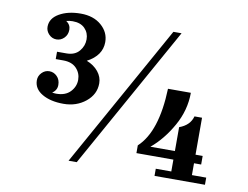

<svg xmlns="http://www.w3.org/2000/svg" viewBox="-77 -817 1198 926"><g transform="rotate(10 522.0 -354.5)"><path d="M742 -700 352 0H312L702 -700ZM184 -662Q206 -647 206 -622.5Q206 -598 190 -582Q174 -566 152.5 -566Q131 -566 115.5 -582Q100 -598 100 -619Q100 -660 142.5 -684.5Q185 -709 247.5 -709Q310 -709 348.5 -675.5Q387 -642 387 -594Q387 -528 315 -490Q351 -476 372 -450Q393 -424 393 -393Q393 -339 348 -302.5Q303 -266 239.5 -266Q176 -266 135 -290Q94 -314 94 -356Q94 -377 109.5 -393Q125 -409 146.5 -409Q168 -409 184 -393Q200 -377 200 -351Q200 -325 177 -310Q189 -308 197 -308Q242 -308 266 -333.5Q290 -359 290 -392Q290 -425 267.5 -448.5Q245 -472 203 -472H166V-508H212Q253 -508 274.5 -533.5Q296 -559 296 -591Q296 -623 275 -644.5Q254 -666 215 -666Q200 -666 184 -662ZM836 -425Q836 -340 792.5 -262.5Q749 -185 689 -135H809V-252Q861 -271 873 -316H910V-135H945V-93H910V-35H980V0H733V-35H809V-93H628V-131Q717 -213 724 -425Z"/></g></svg>

Font: Croissant One
Style: Regular
Weight: 400
Designer: Eduardo Rodriguez Tunni
Foundry: Eduardo Rodriguez Tunni
Version: Version 1.001